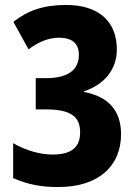

<svg xmlns="http://www.w3.org/2000/svg" viewBox="-20 -744 552 774"><path d="M451 -545C451 -661 374 -724 247 -724C155 -724 93 -702 34 -656L95 -545C131 -572 172 -592 218 -592C270 -592 298 -569 298 -523C298 -464 256 -429 166 -429H124V-303H164C266 -303 303 -274 303 -210C303 -153 271 -121 192 -121C144 -121 86 -136 33 -167V-26C94 0 144 10 215 10C379 10 468 -76 468 -203C468 -298 417 -355 319 -373V-376C400 -403 451 -463 451 -545Z"/></svg>

Font: Noto Sans Khmer UI Condensed ExtraBold
Style: Regular
Weight: 800
Width: 3
Designer: Danh Hong and the Monotype Design Team
Foundry: Monotype Imaging Inc.
Version: Version 2.002